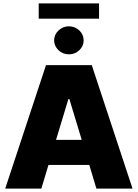

<svg xmlns="http://www.w3.org/2000/svg" viewBox="-20 -1111 811 1131"><path d="M223.6 0H10.7L251 -727.5H520.5L760.7 0H547.9L505.9 -139.6H265.6ZM382.8 -527.3 310.1 -287.1H461.4L388.7 -527.3ZM563.5 -1090.8V-1001H208V-1090.8ZM385.7 -791Q350.1 -791 324.7 -815.2Q299.3 -839.4 298.8 -873Q299.3 -907.7 324.7 -931.6Q350.1 -955.6 385.7 -956.1Q421.9 -955.6 447.3 -931.6Q472.7 -907.7 472.7 -873Q472.7 -839.4 447.3 -815.2Q421.9 -791 385.7 -791Z"/></svg>

Font: Inter Tight Black
Style: Regular
Weight: 900
Designer: Rasmus Andersson
Foundry: rsms
Version: Version 3.004; ttfautohint (v1.8.4.7-5d5b)